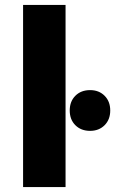

<svg xmlns="http://www.w3.org/2000/svg" viewBox="-20 -762 469 782"><path d="M74 0V-742H247V0ZM347 -395Q383 -395 406 -372Q429 -349 429 -312Q429 -275 406 -252Q383 -229 347 -229Q310 -229 287 -252Q264 -275 264 -312Q264 -349 287 -372Q310 -395 347 -395Z"/></svg>

Font: Trueno
Style: Bd
Weight: 700
Designer: Julieta Ulanovsky
Foundry: Julieta Ulanovsky
Version: Version 3.001b